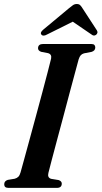

<svg xmlns="http://www.w3.org/2000/svg" viewBox="-26 -914 494 934"><path d="M209.5 -73Q203.5 -49.5 223 -44L259.5 -38Q274.5 -32.5 274.5 -21Q274.5 0 250.5 0H15Q-5.5 0 -5.5 -17.5Q-5.5 -33.5 12 -39L45.5 -44.5Q56.5 -47.5 63.2 -54.2Q70 -61 74 -75.5Q80 -96.5 91.5 -138.8Q103 -181 118 -235.8Q133 -290.5 149 -349.8Q165 -409 179.8 -464.2Q194.5 -519.5 205.8 -562.8Q217 -606 222.5 -628.5Q227 -650 207.5 -655.5L174 -662Q159 -667.5 159 -679.5Q159.5 -700 183.5 -700H417.5Q429 -700 433.2 -695.2Q437.5 -690.5 437.5 -683Q437.5 -667 419 -661.5L382.5 -654.5Q372.5 -651.5 366.8 -645.2Q361 -639 356.5 -625Q350.5 -603 338.8 -559.5Q327 -516 312.2 -460.5Q297.5 -405 281.8 -345.8Q266 -286.5 251.2 -231.8Q236.5 -177 225.5 -135Q214.5 -93 209.5 -73ZM204.5 -747Q184.5 -735.5 176 -745Q167 -755 183.5 -769L309 -873.5Q320.5 -883 328.8 -888.8Q337 -894.5 347.5 -894.5Q358 -894.5 363.8 -889Q369.5 -883.5 375.5 -873.5L445.5 -766Q449.5 -759.5 447.5 -753.5Q445.5 -747.5 441 -744.5Q430.5 -736.5 418 -747L328 -808.5Z"/></svg>

Font: Fraunces 144pt Soft SemiBold
Style: Italic
Weight: 600
Italic angle: -16°
Version: Version 1.000;[b76b70a41]